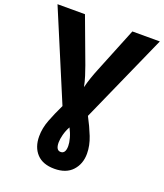

<svg xmlns="http://www.w3.org/2000/svg" viewBox="-169 -825 1004 1176"><g transform="rotate(20 333.5 -237.0)"><path d="M326 240Q250 240 210.5 197.5Q171 155 171 84Q171 31 192 -23.5Q213 -78 242 -138L0 -714H179L288 -421Q298 -394 309 -359Q320 -324 326 -292Q334 -324 345.5 -357.5Q357 -391 369 -420L488 -714H667L409 -135Q439 -79 461 -23.5Q483 32 483 85Q483 152 442.5 196Q402 240 326 240ZM327 130Q359 130 359 80Q359 59 351 29.5Q343 0 327 -30Q311 -1 303.5 28.5Q296 58 296 79Q296 130 327 130Z"/></g></svg>

Font: Noto Sans ExtraBold
Style: Regular
Weight: 800
Designer: Monotype Design Team
Foundry: Monotype Imaging Inc.
Version: Version 2.007